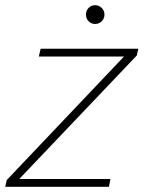

<svg xmlns="http://www.w3.org/2000/svg" viewBox="-28 -717 551 737"><path d="M337 -625Q322 -625 312 -635.5Q302 -646 302 -661Q302 -676 312 -686.5Q322 -697 337 -697Q352 -697 362.5 -686.5Q373 -676 373 -661Q373 -646 362.5 -635.5Q352 -625 337 -625ZM-8 0 -2 -26 448 -500H121L128 -530H503L497 -504L46 -30H396L390 0Z"/></svg>

Font: Be Vietnam Pro Thin
Style: Italic
Weight: 100
Italic angle: -12°
Designer: Lam Bao, Tony Le, Vietanh Nguyen
Foundry: Yellow Type Foundry
Version: Version 1.002; ttfautohint (v1.8.3)